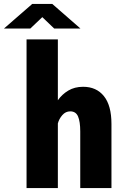

<svg xmlns="http://www.w3.org/2000/svg" viewBox="-70 -949 640 969"><path d="M64 0V-750H222V-443Q242.5 -472.5 274.5 -491.8Q306.5 -511 349.5 -511Q416.5 -511 454.5 -463.8Q492.5 -416.5 492.5 -323.5V0H335V-285.5Q335 -335 324 -361Q313 -387 284.5 -387Q261 -387 244.5 -368Q228 -349 222 -326V0ZM-50 -805 92.5 -929H194L336 -805H203.5L143.5 -862.5L83 -805Z"/></svg>

Font: Trispace SemiCondensed
Style: Bold
Weight: 700
Width: 4
Designer: Tyler Finck
Foundry: Etcetera Type Company
Version: Version 1.210; ttfautohint (v1.8.3)